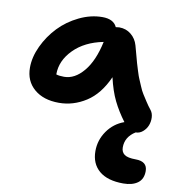

<svg xmlns="http://www.w3.org/2000/svg" viewBox="-84 -571 836 912"><g transform="rotate(10 334.0 -115.5)"><path d="M203.1 -59.1Q128.4 -59.1 83.7 -97.4Q39.1 -135.7 39.1 -200.2Q39.1 -251 64.2 -304.4Q89.4 -357.9 129.6 -400.1Q169.9 -442.4 225.3 -469.2Q280.8 -496.1 336.9 -496.1Q391.1 -496.1 407.2 -460Q418.9 -461.9 423.8 -461.9Q457 -461.9 481.2 -442.1Q505.4 -422.4 514.2 -391.1Q516.1 -384.8 525.4 -350.1Q534.7 -315.4 536.6 -308.8Q538.6 -302.2 547.1 -274.4Q555.7 -246.6 560.1 -237.3Q564.5 -228 573.7 -205.3Q583 -182.6 591.6 -169.4Q600.1 -156.2 612.1 -137.5Q624 -118.7 638.2 -101.1Q648.9 -87.4 649.9 -67.1Q650.9 -46.9 643.8 -28.6Q636.7 -10.3 621.3 2.9Q606 16.1 586.9 16.1Q539.1 45.9 539.1 96.2Q539.1 119.1 554.9 130.6Q570.8 142.1 608.9 142.1Q666 142.1 666 189Q666 227.5 640.4 246.3Q614.7 265.1 570.8 265.1Q494.6 265.1 454.3 231Q414.1 196.8 414.1 136.2Q414.1 83 444.8 39.1Q475.6 -4.9 525.9 -22.9Q492.2 -67.9 470 -113.3Q447.8 -158.7 433.1 -223.1Q395 -137.7 333.7 -98.4Q272.5 -59.1 203.1 -59.1ZM168 -190.9V-189.9Q182.1 -185.1 206.1 -185.1Q257.3 -185.1 300 -236.1Q342.8 -287.1 362.8 -380.9Q273.4 -363.3 220.7 -309.8Q168 -256.3 168 -190.9Z"/></g></svg>

Font: Shantell Sans Irregular Bouncy
Style: Regular
Weight: 600
Designer: Stephen Nixon, Anya Danilova, Shantell Martin
Foundry: Arrow Type
Version: Version 1.006;[9816181b4]